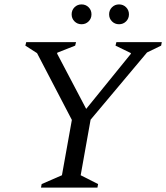

<svg xmlns="http://www.w3.org/2000/svg" viewBox="-20 -851 754 871"><path d="M166 0 169 -16 261 -56 306 -307 148 -610 95 -644 99 -660H325L321 -644L240 -612L239 -608L371 -357L573 -606L574 -610L504 -644L508 -660H714L711 -644L647 -613L391 -308L346 -56L425 -16L422 0ZM350 -741Q331 -741 318 -754Q305 -767 305 -786Q305 -805 318 -818Q331 -831 350 -831Q369 -831 382 -818Q395 -805 395 -786Q395 -767 382 -754Q369 -741 350 -741ZM520 -741Q501 -741 488 -754Q475 -767 475 -786Q475 -805 488 -818Q501 -831 520 -831Q539 -831 552 -818Q565 -805 565 -786Q565 -767 552 -754Q539 -741 520 -741Z"/></svg>

Font: Spectral
Style: Italic
Weight: 400
Italic angle: -10°
Designer: Jean-Baptiste Levee
Foundry: Production Type
Version: Version 2.001